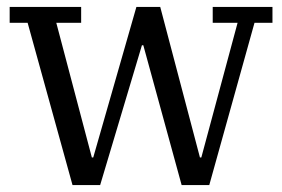

<svg xmlns="http://www.w3.org/2000/svg" viewBox="-20 -536 817 556"><path d="M60 -470H8V-516H215V-470H143L246 -80H250L375 -516H444L559 -80H563L668 -470H596V-516H769V-470H717L586 0H506L395 -405H391L270 0H190Z"/></svg>

Font: IBM Plex Serif
Style: Regular
Weight: 400
Designer: Mike Abbink, Paul van der Laan, Pieter van Rosmalen
Foundry: Bold Monday
Version: Version 2.6